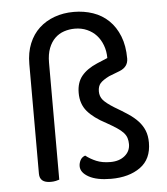

<svg xmlns="http://www.w3.org/2000/svg" viewBox="-51 -716 678 778"><g transform="rotate(-5 288.5 -326.5)"><path d="M160 2Q155 4 145.5 6Q136 8 125 8Q80 8 80 -29V-475Q80 -522 95 -558.5Q110 -595 136.5 -619.5Q163 -644 199 -657Q235 -670 277 -670Q319 -670 355.5 -657.5Q392 -645 419 -619Q446 -593 461.5 -554Q477 -515 477 -463Q477 -429 442 -415L398 -398Q372 -385 361.5 -373Q351 -361 351 -340Q351 -320 363 -305.5Q375 -291 407 -271Q438 -253 462 -237Q486 -221 502 -203.5Q518 -186 526.5 -165Q535 -144 535 -116Q535 -49 489 -16Q443 17 370 17Q312 17 279.5 -1Q247 -19 247 -45Q247 -57 253 -69Q259 -81 273 -86Q292 -71 316 -61Q340 -51 373 -51Q409 -51 431.5 -69.5Q454 -88 454 -117Q454 -130 450.5 -141.5Q447 -153 437.5 -163.5Q428 -174 411.5 -185Q395 -196 370 -210Q320 -236 294.5 -266Q269 -296 269 -341Q269 -383 290.5 -409.5Q312 -436 354 -454L397 -472Q397 -500 388 -524Q379 -548 363.5 -565Q348 -582 325.5 -592Q303 -602 276 -602Q253 -602 232 -595Q211 -588 195 -572.5Q179 -557 169.5 -532.5Q160 -508 160 -474Z"/></g></svg>

Font: Baloo Chettan 2
Style: Regular
Weight: 400
Designer: Maithili Shingre, Unnati Kotecha and Ek Type
Foundry: Ek Type
Version: Version 1.640;hotconv 1.0.111;makeotfexe 2.5.65597; ttfautoh